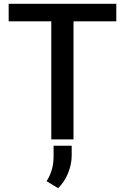

<svg xmlns="http://www.w3.org/2000/svg" viewBox="-20 -731 656 1007"><path d="M365.5 0H249V-619H25.5V-711H590V-619H365.5ZM285 256 224.5 219.5Q243 189.5 252 158.2Q261 127 261 89.5V33.5H356V85.5Q356 108.5 351 131.8Q346 155 337 177.2Q328 199.5 314.8 219.5Q301.5 239.5 285 256Z"/></svg>

Font: Roberto Sans Medium
Style: Regular
Weight: 500
Designer: Google (font) & Cristiano Sobral (main changes)
Version: Version 1.000;October 12, 2021;FontCreator 14.0.0.2814 64-bi